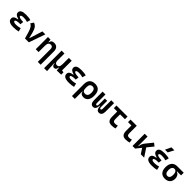

<svg xmlns="http://www.w3.org/2000/svg" viewBox="641 -3160 5749 5749"><g transform="rotate(45 3515.5 -285.0)"><path d="M305.7 9.8C389.2 9.8 459.5 0.5 512.7 -13.7L485.8 -127.9C442.9 -116.7 392.6 -101.1 309.6 -101.1C236.8 -101.1 200.2 -117.2 200.2 -148.9C200.2 -185.5 260.3 -204.1 379.9 -204.1H395.5L407.2 -310.1C278.8 -314.5 214.8 -334 214.8 -369.6C214.8 -400.9 251.5 -416.5 324.2 -416.5C385.7 -416.5 439 -408.7 485.8 -392.1L517.6 -501.5C475.6 -519 408.2 -527.3 313.5 -527.3C164.6 -527.3 90.8 -486.3 90.8 -403.8C90.8 -337.4 140.1 -293 240.2 -269.5V-255.4C130.4 -242.2 76.2 -201.2 76.2 -131.8C76.2 -36.6 151.9 9.8 305.7 9.8Z M793 0H957.5L1137.7 -517.6H1012.7L883.3 -105H873L826.7 -288.1C791 -428.2 739.3 -493.7 648.4 -527.3L584 -429.7C656.2 -403.8 698.2 -326.7 737.8 -190.4Z M1560.1 224.6H1680.7V-336.9C1680.7 -458 1618.2 -527.3 1508.8 -527.3C1427.7 -527.3 1389.6 -493.2 1381.3 -423.8H1367.7L1357.4 -517.6H1249V0H1369.6V-271.5C1369.6 -369.6 1406.2 -417.5 1478.5 -417.5C1530.3 -417.5 1560.1 -381.3 1560.1 -317.4Z M2031.7 9.8C2086.4 9.8 2116.7 -26.4 2123.5 -99.6H2135.3L2142.6 4.9L2325.7 0V-97.7L2254.4 -108.4V-517.6H2133.8V-253.9C2133.8 -148.4 2099.1 -107.4 2031.7 -107.4C1978.5 -107.4 1947.3 -149.4 1947.3 -224.6V-517.6H1826.7V224.6H1952.1L1934.6 -99.6H1946.3C1953.6 -26.4 1981.4 9.8 2031.7 9.8Z M2649.4 9.8C2732.9 9.8 2803.2 0.5 2856.4 -13.7L2829.6 -127.9C2786.6 -116.7 2736.3 -101.1 2653.3 -101.1C2580.6 -101.1 2543.9 -117.2 2543.9 -148.9C2543.9 -185.5 2604 -204.1 2723.6 -204.1H2739.3L2751 -310.1C2622.6 -314.5 2558.6 -334 2558.6 -369.6C2558.6 -400.9 2595.2 -416.5 2668 -416.5C2729.5 -416.5 2782.7 -408.7 2829.6 -392.1L2861.3 -501.5C2819.3 -519 2752 -527.3 2657.2 -527.3C2508.3 -527.3 2434.6 -486.3 2434.6 -403.8C2434.6 -337.4 2483.9 -293 2584 -269.5V-255.4C2474.1 -242.2 2419.9 -201.2 2419.9 -131.8C2419.9 -36.6 2495.6 9.8 2649.4 9.8Z M3272 9.8C3400.4 9.8 3473.6 -84 3473.6 -253.9C3473.6 -435.5 3395.5 -527.3 3240.2 -527.3C3089.4 -527.3 3006.8 -440.9 3006.8 -284.2V224.6H3127.4V-94.7H3138.2C3145.5 -25.4 3195.8 9.8 3272 9.8ZM3127.4 -235.8V-279.8C3127.4 -368.7 3166.5 -417.5 3237.8 -417.5C3313 -417.5 3351.6 -362.3 3351.6 -253.9C3351.6 -151.9 3311 -100.1 3232.9 -100.1C3158.2 -100.1 3127.4 -142.1 3127.4 -235.8Z M3926.8 9.8C4005.9 9.8 4048.8 -50.3 4048.8 -156.2V-517.6H3928.2V-156.2C3928.2 -120.6 3915.5 -100.1 3891.6 -100.1C3867.2 -100.1 3854.5 -118.2 3854.5 -166L3852.5 -168H3854.5V-419.9H3756.8V-168H3758.8L3756.8 -166C3756.8 -118.2 3744.1 -100.1 3720.2 -100.1C3695.8 -100.1 3683.1 -120.6 3683.1 -156.2V-517.6H3562.5V-156.2C3562.5 -50.3 3603.5 9.8 3679.7 9.8C3753.9 9.8 3793 -43.5 3801.8 -168H3809.6C3818.4 -43.5 3855.5 9.8 3926.8 9.8Z M4464.8 9.8C4517.6 9.8 4565.9 3.9 4616.2 -10.7L4604.5 -121.1C4564.9 -108.4 4530.8 -102.5 4503.9 -102.5C4427.7 -102.5 4413.6 -137.7 4413.6 -219.7V-406.7H4619.1V-517.6H4150.4V-406.7H4293.5V-195.3C4293.5 -51.8 4343.3 9.8 4464.8 9.8Z M5060.5 9.8C5115.2 9.8 5160.2 3.9 5211.9 -10.7L5200.2 -121.1C5158.7 -108.4 5127.9 -102.5 5099.6 -102.5C5023.4 -102.5 5009.3 -137.7 5009.3 -219.7V-517.6H4746.1V-410.2H4889.2V-195.3C4889.2 -51.8 4939 9.8 5060.5 9.8Z M5345.7 0H5456.5L5589.4 -164.6L5697.3 0H5839.8L5667 -260.3L5823.7 -454.6L5731.9 -527.3L5559.6 -314.5C5512.2 -256.8 5486.8 -193.8 5481.9 -126.5H5466.3V-517.6H5345.7Z M6165 9.8C6248.5 9.8 6318.8 0.5 6372.1 -13.7L6345.2 -127.9C6302.2 -116.7 6252 -101.1 6168.9 -101.1C6096.2 -101.1 6059.6 -117.2 6059.6 -148.9C6059.6 -185.5 6119.6 -204.1 6239.3 -204.1H6254.9L6266.6 -310.1C6138.2 -314.5 6074.2 -334 6074.2 -369.6C6074.2 -400.9 6110.8 -416.5 6183.6 -416.5C6245.1 -416.5 6298.3 -408.7 6345.2 -392.1L6377 -501.5C6335 -519 6267.6 -527.3 6172.9 -527.3C6023.9 -527.3 5950.2 -486.3 5950.2 -403.8C5950.2 -337.4 5999.5 -293 6099.6 -269.5V-255.4C5989.7 -242.2 5935.5 -201.2 5935.5 -131.8C5935.5 -36.6 6011.2 9.8 6165 9.8ZM6111.8 -609.4H6227.5L6325.2 -794.9H6199.7Z M6721.2 9.8C6861.3 9.8 6945.3 -73.2 6945.3 -212.4C6945.3 -302.7 6896 -377.4 6830.6 -388.7V-405.3H6997.1V-517.6H6721.2C6575.7 -517.6 6492.2 -420.9 6492.2 -252C6492.2 -83 6573.7 9.8 6721.2 9.8ZM6721.2 -102.5C6653.3 -102.5 6616.2 -155.3 6616.2 -252C6616.2 -350.1 6654.3 -405.3 6721.2 -405.3C6784.7 -405.3 6821.3 -350.1 6821.3 -252C6821.3 -155.3 6785.6 -102.5 6721.2 -102.5Z"/></g></svg>

Font: Cascadia Code NF SemiBold
Style: Regular
Weight: 600
Monospace: yes
Designer: Aaron Bell
Foundry: Saja Typeworks
Version: Version 2404.023